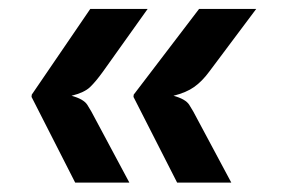

<svg xmlns="http://www.w3.org/2000/svg" viewBox="-20 -486 640 420"><path d="M144.5 -86.5 49 -274 49.5 -279 177.5 -466.5H303L205 -329Q189.5 -307.5 177 -295.5Q164.5 -283.5 136.5 -276.5Q162.5 -269.5 170.8 -257Q179 -244.5 190 -223L263 -86.5ZM367.5 -86.5 272 -274 272.5 -279 415.5 -466.5H540.5L437.5 -329Q422 -308 404.8 -295.8Q387.5 -283.5 359.5 -276.5Q385.5 -269.5 393.8 -257Q402 -244.5 413 -223L486 -86.5Z"/></svg>

Font: Spline Sans Mono Medium
Style: Italic
Weight: 500
Italic angle: -4°
Monospace: yes
Designer: Eben Sorkin, Mirko Velimirovic
Foundry: Sorkin Type
Version: Version 1.004